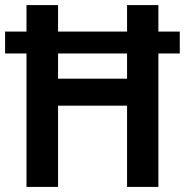

<svg xmlns="http://www.w3.org/2000/svg" viewBox="-21 -734 726 754"><path d="M83 0H207V-319H478V0H601V-524H685V-610H601V-714H478V-610H207V-714H83V-610H-1V-524H83ZM207 -425V-524H478V-425Z"/></svg>

Font: Noto Sans Kannada SemiCondensed SemiBold
Style: Regular
Weight: 600
Width: 4
Designer: Jelle Bosma - Monotype Design Team
Foundry: Monotype Imaging Inc.
Version: Version 2.005